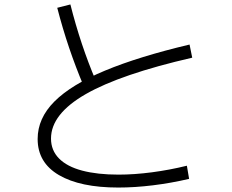

<svg xmlns="http://www.w3.org/2000/svg" viewBox="-20 -801 1040 862"><path d="M819 -57 829 2Q748 21 666.5 31Q585 41 511 41Q340 41 244.5 -15Q149 -71 149 -177Q149 -270 224.5 -345.5Q300 -421 451.5 -484Q603 -547 831 -601L843 -542Q521 -468 365 -378.5Q209 -289 209 -179Q209 -126 245 -89.5Q281 -53 349 -35Q417 -17 512 -17Q583 -17 662.5 -27.5Q742 -38 819 -57ZM410 -439 355 -416Q320 -499 290.5 -586Q261 -673 237 -766L296 -781Q319 -690 347.5 -604.5Q376 -519 410 -439Z"/></svg>

Font: Murecho Thin Light
Style: Regular
Weight: 300
Version: Version 1.010